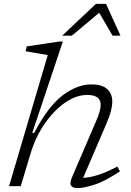

<svg xmlns="http://www.w3.org/2000/svg" viewBox="-20 -955 672 985"><path d="M137 -168 86.5 0H26.5L225 -672.5Q216 -674 194.2 -677.8Q172.5 -681.5 149.2 -685.5Q126 -689.5 111.5 -692L117 -717L284.5 -742H302.5L145.5 -273.5H155.5Q227.5 -410.5 302 -466.2Q376.5 -522 448 -522Q504 -522 530 -498Q556 -474 556 -434Q556 -413 549.2 -386Q542.5 -359 527 -323L406.5 -42.5Q438 -43.5 480.2 -56.5Q522.5 -69.5 582 -100.5L595.5 -76Q518 -24.5 463.5 -7.2Q409 10 378 10Q352.5 10 344.5 -3Q336.5 -16 349.5 -46L474.5 -337Q496.5 -388 496.5 -417Q496.5 -468 427.5 -468Q371.5 -468 314.5 -428.8Q257.5 -389.5 210.2 -321.8Q163 -254 137 -168ZM299 -772 472 -935H524L598 -772H557.5L489 -889.5L348.5 -772Z"/></svg>

Font: Newsreader Caption Light
Style: Italic
Weight: 300
Italic angle: -17°
Designer: Hugues Gentile
Foundry: Production Type
Version: Version 1.001